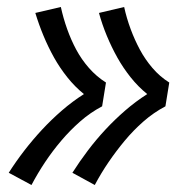

<svg xmlns="http://www.w3.org/2000/svg" viewBox="-20 -610 540 549"><path d="M251 -81 187 -116Q208 -149 231.5 -180Q255 -211 281.5 -239.5Q308 -268 338 -294Q368 -320 401 -341Q375 -362 353.5 -389Q332 -416 315.5 -445.5Q299 -475 285.5 -507.5Q272 -540 263 -573L335 -590Q342 -558 353.5 -527Q365 -496 380 -468Q395 -440 416 -415.5Q437 -391 464 -374L453 -306Q419 -288 390 -262.5Q361 -237 336.5 -207.5Q312 -178 290.5 -146.5Q269 -115 251 -81ZM70 -81 5 -116Q26 -149 50 -180Q74 -211 100.5 -239.5Q127 -268 157 -294Q187 -320 220 -341Q194 -362 172.5 -389Q151 -416 134.5 -445.5Q118 -475 104.5 -507.5Q91 -540 81 -573L154 -590Q161 -558 172 -527Q183 -496 198 -468Q213 -440 234.5 -415.5Q256 -391 283 -374L272 -306Q238 -288 209 -262.5Q180 -237 155 -207.5Q130 -178 109 -146.5Q88 -115 70 -81Z"/></svg>

Font: Iosevka Slab
Style: Italic
Weight: 400
Italic angle: -9°
Monospace: yes
Designer: Belleve Invis
Foundry: Belleve Invis
Version: Version 11.1.0; ttfautohint (v1.8.3)